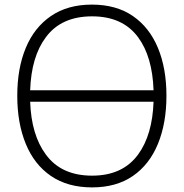

<svg xmlns="http://www.w3.org/2000/svg" viewBox="-20 -802 798 834"><path d="M380 12Q274 12 201.5 -37.5Q129 -87 92 -177Q55 -267 55 -386Q55 -505 92 -594Q129 -683 201.5 -732.5Q274 -782 379 -782Q485 -782 557 -732.5Q629 -683 666 -594Q703 -505 703 -386Q703 -267 666 -177Q629 -87 557 -37.5Q485 12 380 12ZM647 -410Q642 -556 580 -640Q513 -731 380 -731Q246 -731 179 -640Q116 -556 111 -410ZM380 -39Q513 -39 580 -131Q642 -216 647 -360H111Q116 -216 179 -131Q246 -39 380 -39Z"/></svg>

Font: Bounded
Style: Regular
Weight: 200
Designer: Vlad Churkin
Version: Version 1.0